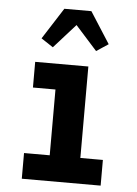

<svg xmlns="http://www.w3.org/2000/svg" viewBox="-54 -807 608 849"><g transform="rotate(5 250.0 -382.5)"><path d="M75 0V-114H189V-406H89V-520H325V-114H425V0ZM161 -591 108 -626 197 -765H317L406 -626L353 -591L257 -698Z"/></g></svg>

Font: Iosevka SS18 Heavy
Style: Regular
Weight: 900
Monospace: yes
Designer: Belleve Invis
Foundry: Belleve Invis
Version: Version 25.1.1; ttfautohint (v1.8.4)